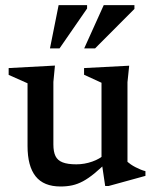

<svg xmlns="http://www.w3.org/2000/svg" viewBox="-20 -700 593 732"><path d="M183.5 -149.5Q183.5 -121.5 191.5 -105Q199.5 -88.5 218.8 -81Q238 -73.5 271 -73.5Q302 -73.5 331.8 -84Q361.5 -94.5 377 -110.5L394.5 -89Q364.5 -59 340.8 -39.5Q317 -20 296.5 -9Q276 2 255.5 6.5Q235 11 211 11Q146.5 11 115.8 -27.8Q85 -66.5 85 -143.5V-382.5L13 -414.5V-440.5L189.5 -450L183.5 -387.5ZM381 9 367 -85.5V-384.5L300.5 -415V-440.5L472.5 -449.5L466 -386.5V-83Q471 -78.5 479 -73Q487 -67.5 496.8 -62.5Q506.5 -57.5 516.2 -53.5Q526 -49.5 534.5 -47.5V-29.5L394.5 9ZM301 -515.5 375.5 -680.5H492.5V-666L342.5 -515.5ZM170.5 -515.5 203.5 -680.5H312V-667.5L207 -515.5Z"/></svg>

Font: Newsreader 16pt Medium
Style: Regular
Weight: 500
Designer: Hugues Gentile
Foundry: Production Type
Version: Version 1.003